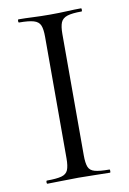

<svg xmlns="http://www.w3.org/2000/svg" viewBox="-75 -672 482 719"><g transform="rotate(-10 166.0 -312.5)"><path d="M199 -81Q199 -52 204.8 -37Q210.6 -22 229.2 -17Q247.8 -12 284.4 -12Q286.6 -12 286.6 -6Q286.6 0 284.4 0Q259.9 0 230.4 -1Q200.9 -2 165.2 -2Q131.5 -2 101.4 -1Q71.3 0 46.8 0Q44 0 44 -6Q44 -12 46.9 -12Q83.4 -12 102.1 -17Q120.8 -22 127.1 -37Q133.4 -52 133.4 -81V-544Q133.4 -573 127.1 -587.5Q120.9 -602 102.1 -607.5Q83.4 -613 46.8 -613Q44 -613 44 -619Q44 -625 46.8 -625Q71.3 -625 101.4 -623.5Q131.5 -622 165.2 -622Q200.9 -622 230.9 -623.5Q261 -625 284.4 -625Q286.6 -625 286.6 -619Q286.6 -613 284.4 -613Q247.9 -613 229.7 -607Q211.5 -601 205.2 -586Q199 -571 199 -542Z"/></g></svg>

Font: Cormorant Garamond Light
Style: Regular
Weight: 300
Designer: Christian Thalmann (Catharsis Fonts)
Foundry: Catharsis Fonts
Version: Version 4.001